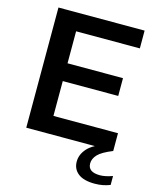

<svg xmlns="http://www.w3.org/2000/svg" viewBox="-137 -833 930 1142"><g transform="rotate(15 328.0 -262.0)"><path d="M78.5 0V-740H609V-630.5H216.5V-433.5H558V-324H216.5V-109.5H614V0ZM557 216.5Q489 216.5 454.8 189.5Q420.5 162.5 420.5 116.5Q420.5 72 454.8 34.5Q489 -3 578 -32.5L614 0Q548 26.5 524.2 52.2Q500.5 78 500.5 106.5Q500.5 160 574.5 160Q607 160 651.5 144V199Q630 207.5 607 212Q584 216.5 557 216.5Z"/></g></svg>

Font: Encode Sans SemiExpanded SemiExpanded SemiBold
Style: Regular
Weight: 600
Width: 6
Designer: Multiple Designers
Foundry: Impallari Type
Version: Version 3.000; ttfautohint (v1.8.3) -l 8 -r 50 -G 200 -x 14 